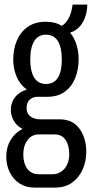

<svg xmlns="http://www.w3.org/2000/svg" viewBox="-20 -634 403 843"><path d="M131.5 189.6Q94.3 189.6 66.4 171.8Q38.6 154 23.1 123Q7.5 92 7.5 54.6Q7.5 12.7 26.7 -19.4Q46 -51.6 79 -68.1Q53.5 -80.7 40.5 -103.7Q27.5 -126.7 27.5 -151.8Q27.5 -183.3 46 -207.2Q64.5 -231.1 97.8 -240.7Q67.3 -262.8 52.7 -297.9Q38.1 -333.1 38.1 -372.7Q38.1 -419 54.3 -456.6Q70.5 -494.2 102.2 -516.4Q133.9 -538.5 181.6 -538.5Q202.6 -538.5 220.3 -533.9Q237.9 -529.2 250.9 -520.3Q269.3 -530.9 281.8 -554.4Q294.2 -577.9 298.7 -613.9H363.2Q362.7 -581.8 352.9 -556.1Q343.1 -530.3 326.2 -513.6Q309.4 -497 287.9 -490.8Q307 -466.9 316.1 -437.1Q325.2 -407.4 325.2 -373.8Q325.2 -327.6 309.8 -290.3Q294.5 -253 264.1 -231Q233.7 -209 186.6 -209H145.6Q124.1 -209 110.5 -196.6Q96.8 -184.3 96.8 -159Q96.8 -134.8 114.1 -122.4Q131.4 -110.1 156.2 -110.1H241.1Q299 -110.1 328.9 -69Q358.8 -27.9 358.8 32.3Q358.8 75.5 342.5 111.1Q326.2 146.8 296 168.2Q265.8 189.6 220.9 189.6ZM151.1 131.1H209.9Q232.6 131.1 249.5 119.3Q266.3 107.4 275.2 87.4Q284.1 67.4 284.1 43.6Q284.1 4.1 267.7 -19.8Q251.3 -43.8 220.1 -43.8H151.1Q118.9 -43.8 100.5 -18.6Q82.2 6.5 82.2 43.6Q82.2 82.7 99.8 106.9Q117.5 131.1 151.1 131.1ZM181.6 -265.3Q216.6 -265.3 234 -292.4Q251.4 -319.6 251.4 -372.8Q251.4 -425.9 234 -453.8Q216.6 -481.7 181.6 -481.7Q148.1 -481.7 130.5 -453.8Q112.9 -425.9 112.9 -372.8Q112.9 -338 120.7 -313.7Q128.5 -289.5 144 -277.4Q159.5 -265.3 181.6 -265.3Z"/></svg>

Font: Archivo SemiBold ExtraCondensed
Style: Regular
Weight: 600
Width: 2
Version: Version 2.001